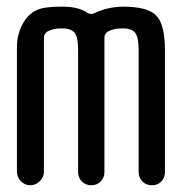

<svg xmlns="http://www.w3.org/2000/svg" viewBox="-20 -550 540 570"><path d="M30.3 -40V-410.2Q30.3 -452.1 51.3 -485.8Q72.3 -519.5 109.4 -526.4Q130.9 -530.3 165 -530.3Q212.9 -530.3 240.2 -511.7Q249 -505.9 259.8 -510.7Q297.9 -529.3 344.7 -530.3Q418.9 -530.3 444.3 -503.4Q469.7 -476.6 469.7 -400.4V-39.1Q469.7 -22.5 459 -11.2Q448.2 0 431.2 0Q414.1 0 402.8 -11.2Q391.6 -22.5 391.6 -39.1V-400.4Q391.6 -439.5 381.3 -452.6Q371.1 -465.8 342.8 -465.8Q316.4 -465.8 299.8 -456.1Q290 -449.2 290 -438.5V-39.1Q290 -22.5 278.8 -11.2Q267.6 0 251 0Q234.4 0 223.1 -11.2Q211.9 -22.5 211.9 -39.1V-400.4Q211.9 -439.5 201.7 -452.6Q191.4 -465.8 163.1 -465.8Q136.7 -465.8 120.1 -456.1Q110.4 -449.2 110.4 -438.5V-40Q110.4 -24.4 98.1 -12.2Q85.9 0 69.8 0Q53.7 0 42 -12.2Q30.3 -24.4 30.3 -40Z"/></svg>

Font: Rounded-X Mgen+ 1mn regular
Style: Regular
Weight: 400
Designer: [Source Han Sans]
Ryoko NISHIZUKA  (kana & ideographs); Paul D. Hunt (Latin, Greek & Cyrillic); Wenlong ZHANG  (bopomofo
Version: Version 1.059.20150602